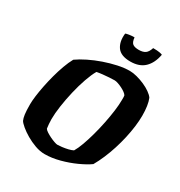

<svg xmlns="http://www.w3.org/2000/svg" viewBox="-209 -1061 1130 1205"><g transform="rotate(30 356.0 -458.5)"><path d="M291 0Q257 0 221 -13Q185 -26 153.5 -44.5Q122 -63 99.5 -82Q77 -101 70 -113Q63 -128 59.5 -153Q56 -178 56 -226Q56 -250 60.5 -285.5Q65 -321 73.5 -363.5Q82 -406 93.5 -449Q105 -492 119.5 -532Q134 -572 151 -603Q182 -625 224.5 -646Q267 -667 314.5 -683.5Q362 -700 408.5 -710Q455 -720 494 -720Q518 -720 546.5 -712.5Q575 -705 602.5 -693Q630 -681 652 -665.5Q674 -650 684 -635Q693 -613 697.5 -583Q702 -553 702 -515Q702 -478 696.5 -435.5Q691 -393 681 -348.5Q671 -304 657 -260Q643 -216 625.5 -175Q608 -134 588 -99Q556 -76 505.5 -53Q455 -30 398.5 -15Q342 0 291 0ZM331 -91Q343 -91 364 -93.5Q385 -96 406 -101Q427 -106 440 -113Q455 -138 469.5 -178Q484 -218 497 -265.5Q510 -313 520 -362.5Q530 -412 536 -457.5Q542 -503 542 -538Q542 -549 542 -556.5Q542 -564 541 -569Q537 -577 525 -586Q513 -595 497 -603Q481 -611 466 -616Q451 -621 441 -621Q426 -621 403 -619.5Q380 -618 356.5 -615.5Q333 -613 315 -609Q297 -578 279.5 -528Q262 -478 248.5 -420.5Q235 -363 227 -308Q219 -253 219 -212Q219 -195 220.5 -177.5Q222 -160 224 -146Q228 -138 242.5 -128.5Q257 -119 274.5 -110.5Q292 -102 308 -96.5Q324 -91 331 -91ZM466 -772Q397 -772 370.5 -809.5Q344 -847 351 -908Q357 -911 375 -914Q393 -917 414 -917Q417 -884 431 -873Q445 -862 476 -862Q505 -862 522 -873.5Q539 -885 549 -917Q580 -917 596 -914Q612 -911 617 -908Q605 -843 568 -807.5Q531 -772 466 -772Z"/></g></svg>

Font: Texturina Medium 12pt Black
Style: Italic
Weight: 900
Italic angle: -11°
Version: Version 1.002